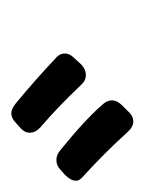

<svg xmlns="http://www.w3.org/2000/svg" viewBox="-136 -878 251 332"><g transform="rotate(-90 -11.0 -711.5)"><path d="M26 -688Q35 -688 43 -695L55 -708Q63 -716 63 -724Q63 -734 54 -741Q17 -776 -23 -809Q-33 -817 -40 -817Q-49 -817 -57 -809L-66 -801Q-74 -794 -74 -785Q-74 -775 -64 -766Q-32 -739 9 -696Q16 -688 26 -688ZM-54 -606Q-46 -606 -39 -613L-27 -625Q-18 -634 -18 -643Q-18 -651 -25 -659Q-52 -690 -104 -732Q-112 -739 -121 -739Q-131 -739 -138 -732L-147 -724Q-157 -714 -157 -705Q-157 -700 -152 -695Q-108 -655 -73 -616Q-64 -606 -54 -606Z"/></g></svg>

Font: Shippori Gothic B2 Bold
Style: Regular
Weight: 700
Designer: FONTDASU
Foundry: FONTDASU / Google Inc. / but / Adobe
Version: Version 1.130